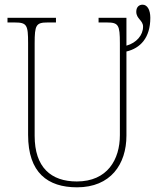

<svg xmlns="http://www.w3.org/2000/svg" viewBox="-20 -790 672 820"><path d="M309 10C452 10 520 -88 520 -211V-570C579 -584 622 -628 622 -714C622 -748 609 -770 589 -770C575 -770 562 -761 562 -740C562 -709 591 -704 591 -676C591 -640 563 -607 520 -595V-714H401V-694H437C486 -694 492 -683 492 -606V-213C492 -109 439 -15 308 -15C198 -15 128 -75 128 -210V-605C128 -683 134 -694 183 -694H219V-714H12V-694H43C95 -694 100 -683 100 -606V-214C100 -52 184 10 309 10Z"/></svg>

Font: Noto Serif SemiCondensed Thin
Style: Regular
Weight: 100
Width: 4
Designer: Monotype Design Team
Foundry: Monotype Imaging Inc.
Version: Version 2.015